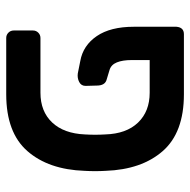

<svg xmlns="http://www.w3.org/2000/svg" viewBox="-17 -594 611 617"><g transform="rotate(90 288.5 -285.5)"><path d="M173 -461V-403Q173 -374 180.5 -355.5Q188 -337 205 -332L238 -322Q255 -316 255 -291L256 -255Q256 -241 243.5 -234.5Q231 -228 216 -230L176 -238Q126 -247 96 -291Q66 -335 66 -410V-547Q68 -571 90 -571H283Q406 -571 465.5 -503Q525 -435 529 -319Q531 -286 529 -252Q525 -136 465.5 -68Q406 0 283 0H102Q92 0 85 -7Q78 -14 78 -24V-86Q78 -96 85 -103Q92 -110 102 -110H278Q338 -110 373.5 -147.5Q409 -185 412 -253Q414 -286 412 -318Q410 -386 374 -423.5Q338 -461 278 -461Z"/></g></svg>

Font: Rubik Medium
Style: Regular
Weight: 500
Designer: Hubert and Fischer
Foundry: Hubert and Fischer
Version: Version 2.300; ttfautohint (v1.8.4.7-5d5b);gftools[0.9.30]